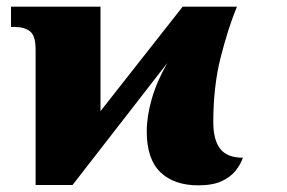

<svg xmlns="http://www.w3.org/2000/svg" viewBox="-20 -556 863 577"><path d="M576 1Q503 1 462 -38.5Q421 -78 421 -161Q421 -206 436 -258.5Q451 -311 483 -367L198 0H87V-407Q87 -449 70 -462Q53 -475 24 -475H13V-536H282V-222L529 -536H692Q665 -470 643 -383Q621 -296 621 -189Q621 -135 642 -108.5Q663 -82 710 -82Q703 -62 688 -43Q673 -24 646 -11.5Q619 1 576 1Z"/></svg>

Font: Noto Serif Black
Style: Regular
Weight: 900
Designer: Monotype Design Team
Foundry: Monotype Imaging Inc.
Version: Version 2.014; ttfautohint (v1.8.4.7-5d5b)